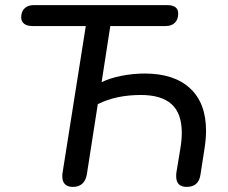

<svg xmlns="http://www.w3.org/2000/svg" viewBox="-20 -725 894 752"><path d="M224 -34Q224 -43 225 -48L316 -623H107Q86 -623 74.5 -632Q63 -641 63 -657Q63 -680 76.5 -692.5Q90 -705 112 -705H634Q678 -705 678 -672Q678 -649 665 -636Q652 -623 629 -623H412L378 -403Q410 -419 455.5 -428Q501 -437 547 -437Q662 -437 724.5 -379Q787 -321 787 -213Q787 -181 781 -143L765 -40Q758 7 711 7Q670 7 670 -35Q670 -45 671 -50L686 -141Q692 -176 692 -205Q692 -281 652 -317Q612 -353 532 -353Q434 -353 363 -317L320 -41Q311 7 265 7Q245 7 234.5 -3.5Q224 -14 224 -34Z"/></svg>

Font: SN Pro
Style: Italic
Weight: 400
Italic angle: -9°
Designer: Tobias Whetton
Foundry: Supernotes
Version: Version 1.003